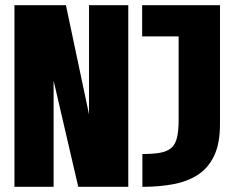

<svg xmlns="http://www.w3.org/2000/svg" viewBox="-20 -720 890 740"><path d="M35.7 0V-700H234.1L353.4 -135.8H323.1V-700H474.4V0H281.6L151.1 -562.2H186.6V0ZM528.8 0.1V-126.4Q570.5 -126.4 597.7 -131.4Q624.9 -136.4 640.4 -150Q655.9 -163.5 662.2 -189.7Q668.5 -215.9 668.5 -257.9V-579.7H527.9V-700H827.9V-242.1Q827.9 -167.6 805.7 -120.4Q783.4 -73.1 743.3 -46.8Q703.1 -20.4 648.4 -10.2Q593.7 0.1 528.8 0.1Z"/></svg>

Font: Trispace Thin
Style: Regular
Weight: 100
Designer: Tyler Finck
Foundry: Etcetera Type Company
Version: Version 1.210